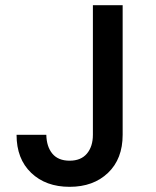

<svg xmlns="http://www.w3.org/2000/svg" viewBox="-20 -715 604 742"><path d="M454 -695V-194Q454 -101 397.5 -47Q341 7 249 7Q157 7 100.5 -47Q44 -101 44 -194H159Q160 -148 182.5 -121Q205 -94 249 -94Q293 -94 316 -121.5Q339 -149 339 -194V-695Z"/></svg>

Font: MSTAGE Medium
Style: Regular
Weight: 500
Designer: Ninad Kale (Devanagari), Jonny Pinhorn (Latin)
Foundry: Indian Type Foundry
Version: 4.004